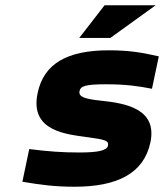

<svg xmlns="http://www.w3.org/2000/svg" viewBox="-20 -700 623 729"><path d="M313 -179C377 -170 394 -167 390 -147C386 -128 351 -121 281 -121C217 -121 162 -125 91 -134L65 -10C136 2 188 9 263 9C426 9 526 -42 551 -159C578 -287 458 -308 361 -318C306 -324 277 -331 282 -354C286 -373 303 -380 383 -380C458 -380 506 -373 557 -363L583 -486C518 -501 468 -509 393 -509C235 -509 146 -458 123 -347C91 -199 238 -190 313 -179ZM281 -556H399L571 -680H377Z"/></svg>

Font: LT Wave Text Black Italic
Style: Regular
Weight: 900
Designer: Daniel Lyons
Version: Version 2.5 (Glyphs App)